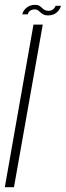

<svg xmlns="http://www.w3.org/2000/svg" viewBox="-24 -777 273 797"><path d="M-4 0H34L153.5 -675H115ZM175.5 -713Q188.5 -713 198 -717Q207.5 -721 214 -727.5Q220.5 -734 224.2 -740.8Q228 -747.5 229 -753H206.5Q205.5 -749 201.8 -743.8Q198 -738.5 191.5 -735.2Q185 -732 178 -732Q168 -732 161.5 -735.8Q155 -739.5 150 -744.5Q145 -749.5 138.8 -753.2Q132.5 -757 121.5 -757Q110 -757 100.2 -753.2Q90.5 -749.5 84 -743.2Q77.5 -737 73.5 -730.5Q69.5 -724 68.5 -717.5H91Q92 -722 95.5 -727Q99 -732 105.5 -735Q112 -738 120.5 -738Q128.5 -738 133.8 -734.2Q139 -730.5 144.5 -725.2Q150 -720 157 -716.5Q164 -713 175.5 -713Z"/></svg>

Font: Anybody Condensed ExtraLight
Style: Italic
Weight: 250
Width: 3
Italic angle: -10°
Version: Version 1.113;gftools[0.9.25]